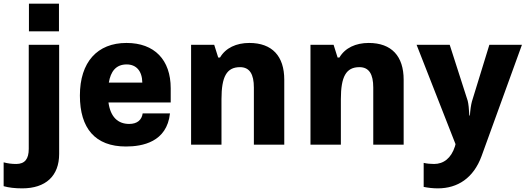

<svg xmlns="http://www.w3.org/2000/svg" viewBox="-84 -795 2888 1055"><path d="M75 -623H240V-775H75ZM38 240C167 240 241 172 241 51V-549H74V23C74 78 53 106 5 106C-19 106 -42 103 -64 97V228C-36 236 -2 240 38 240Z M854 -310C854 -466 765 -559 611 -559C451 -559 355 -454 355 -270C355 -90 439 10 608 10C698 10 833 -14 850 -172H700C695 -136 670 -114 626 -114C564 -114 523 -152 512 -232H854ZM514 -341C524 -402 553 -441 612 -441C664 -441 697 -406 698 -341Z M966 0H1133V-250C1133 -373 1161 -426 1235 -426C1288 -426 1311 -387 1311 -314V0H1478V-357C1478 -486 1412 -559 1286 -559C1215 -559 1156 -532 1125 -479H1115L1093 -549H966Z M1622 0H1789V-250C1789 -373 1817 -426 1891 -426C1944 -426 1967 -387 1967 -314V0H2134V-357C2134 -486 2068 -559 1942 -559C1871 -559 1812 -532 1781 -479H1771L1749 -549H1622Z M2322 240C2431 240 2518 183 2562 63L2784 -549H2605L2509 -237C2504 -218 2500 -191 2498 -160H2495C2493 -199 2490 -225 2486 -241L2387 -549H2205L2419 -3L2416 9C2395 75 2353 106 2301 106C2281 106 2261 104 2244 100V232C2269 237 2295 240 2322 240Z"/></svg>

Font: Kathrein 85 Heavy
Style: Regular
Weight: 900
Designer: Lazydogs Typefoundry, based on Open Sans by Ascender Corporation
Foundry: Lazydogs Typefoundry
Version: Version 1.003;PS 001.003;hotconv 1.0.88;makeotf.lib2.5.64775